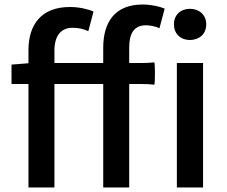

<svg xmlns="http://www.w3.org/2000/svg" viewBox="-20 -830 1004 850"><path d="M879 -275V-551H763V0H821H879ZM770 -672C782 -660 800 -653 821 -653C842 -653 860 -660 873 -672C886 -684 893 -702 893 -723C893 -763 863 -791 821 -791C779 -791 750 -763 750 -723C750 -702 757 -684 770 -672ZM437 -229V0H552V-458H608C627 -458 650 -457 663 -455C667 -458 667 -551 663 -554C645 -552 627 -551 608 -551H552V-620C552 -686 577 -718 625 -718C644 -718 666 -714 686 -705L709 -792C684 -802 649 -810 611 -810C489 -810 437 -732 437 -619V-551H221V-606C221 -673 251 -707 301 -707C328 -707 349 -702 371 -692L394 -779C366 -791 328 -799 289 -799C163 -799 106 -721 106 -608V-550L31 -544V-458H106V0H221V-458H329H437Z"/></svg>

Font: GenSekiGothic2 TW M
Style: Regular
Weight: 500
Version: Version 2.100;PS 2.1;hotconv 16.6.51;makeotf.lib2.5.65220 DE